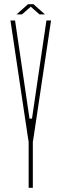

<svg xmlns="http://www.w3.org/2000/svg" viewBox="-20 -898 294 918"><path d="M117 0V-219L112 -251L30 -800H52L88 -556L121 -331H133L166 -556L202 -800H224L142 -251L137 -219V0ZM59 -829 114 -878H140L195 -829H169L127 -866L85 -829Z"/></svg>

Font: Big Shoulders Display Thin
Style: Regular
Weight: 100
Designer: Patric King
Foundry: XO Type Co
Version: Version 1.000; ttfautohint (v1.8.2)